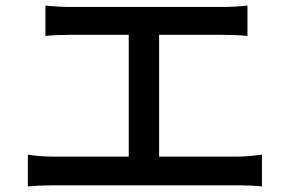

<svg xmlns="http://www.w3.org/2000/svg" viewBox="-20 -701 1040 689"><path d="M551 -139V-576H778C807 -576 840 -575 868 -572V-681C841 -678 809 -676 778 -676H231C208 -676 170 -678 143 -681V-572C168 -575 208 -576 231 -576H442V-139H173C144 -139 111 -141 80 -146V-32C112 -35 144 -36 173 -36H833C854 -36 893 -35 920 -32V-146C893 -143 865 -139 833 -139Z"/></svg>

Font: Spoqa Han Sans Neo Medium
Style: Regular
Weight: 500
Designer: [Spoqa Han Sans Neo] Dong-huui Kim  Younghwa Kang  Yujin Lee  [Noto Sans] Ryoko NISHIZUKA  (kana & ideographs); Paul D. 
Foundry: Spoqa (http://www.spoqa-han-sans.com)
Version: Version 1.000